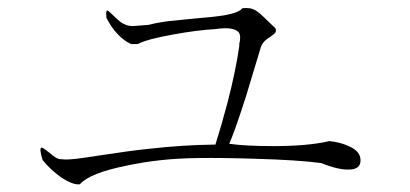

<svg xmlns="http://www.w3.org/2000/svg" viewBox="-20 -603 1040 487"><path d="M357.4 -540 320.3 -537.1Q305.7 -535.2 289.1 -544.9Q280.3 -550.8 265.6 -565.4Q254.9 -576.2 252 -576.2Q248 -576.2 250 -557.6Q261.7 -534.2 278.3 -516.6Q294.9 -499 312.5 -491.2H329.1Q353.5 -503.9 419.9 -515.6Q478.5 -526.4 527.3 -529.3Q573.2 -536.1 585.9 -520.5Q591.8 -511.7 586.9 -491.2V-486.3Q578.1 -423.8 557.6 -344.7Q541 -282.2 526.4 -236.3Q443.4 -235.4 358.4 -225.6Q309.6 -220.7 234.4 -209Q189.5 -202.1 172.9 -200.2Q147.5 -197.3 136.7 -199.2Q129.9 -198.2 120.1 -204.1Q114.3 -208 102.5 -217.8Q87.9 -229.5 85 -228.5Q79.1 -226.6 87.9 -197.3Q107.4 -172.9 134.8 -153.3Q166 -132.8 182.6 -135.7Q208 -164.1 299.8 -182.6Q385.7 -201.2 481.4 -202.1Q543 -203.1 629.9 -200.2Q734.4 -197.3 793.9 -189.5Q838.9 -171.9 864.3 -172.9Q894.5 -172.9 894.5 -196.3Q894.5 -219.7 864.3 -232.4Q843.8 -242.2 815.4 -245.1Q761.7 -232.4 672.9 -232.4Q602.5 -232.4 561.5 -238.3Q577.1 -274.4 604.5 -360.4Q622.1 -418 639.6 -476.6Q642.6 -490.2 651.4 -499Q656.2 -503.9 667 -510.7Q675.8 -516.6 677.7 -519.5Q681.6 -524.4 678.7 -531.2L656.2 -552.7Q638.7 -570.3 628.9 -576.2Q614.3 -585 594.7 -582Q586.9 -571.3 550.8 -564.5Q528.3 -560.5 470.7 -555.7Q430.7 -551.8 411.1 -549.8Q378.9 -545.9 357.4 -540Z"/></svg>

Font: Batang
Style: Regular
Weight: 400
Version: Version 2.21